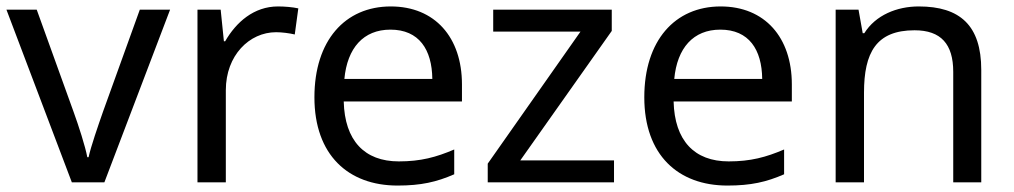

<svg xmlns="http://www.w3.org/2000/svg" viewBox="-20 -566 3147 596"><path d="M203 0H304L508 -536H414L300 -220C285 -177 262 -111 255 -78H251C245 -111 224 -176 208 -220L94 -536H0Z M843 -546C768 -546 713 -497 679 -438H675L665 -536H593V0H681V-286C681 -394 754 -466 837 -466C855 -466 878 -463 895 -459L906 -540C888 -544 863 -546 843 -546Z M1193 -546C1051 -546 956 -440 956 -264C956 -85 1061 10 1214 10C1287 10 1335 -1 1390 -25V-102C1334 -78 1286 -65 1218 -65C1111 -65 1050 -130 1047 -251H1414V-304C1414 -450 1330 -546 1193 -546ZM1192 -474C1281 -474 1321 -412 1322 -321H1049C1058 -417 1108 -474 1192 -474Z M1886 0V-68H1595L1879 -470V-536H1511V-468H1782L1494 -58V0Z M2217 -546C2075 -546 1980 -440 1980 -264C1980 -85 2085 10 2238 10C2311 10 2359 -1 2414 -25V-102C2358 -78 2310 -65 2242 -65C2135 -65 2074 -130 2071 -251H2438V-304C2438 -450 2354 -546 2217 -546ZM2216 -474C2305 -474 2345 -412 2346 -321H2073C2082 -417 2132 -474 2216 -474Z M2832 -546C2764 -546 2698 -519 2663 -463H2658L2645 -536H2574V0H2662V-278C2662 -403 2700 -472 2819 -472C2901 -472 2939 -429 2939 -343V0H3026V-349C3026 -487 2960 -546 2832 -546Z"/></svg>

Font: Noto Sans Sinhala UI
Style: Regular
Weight: 400
Designer: Jelle Bosma - Monotype Design Team
Foundry: Monotype Imaging Inc.
Version: Version 2.006